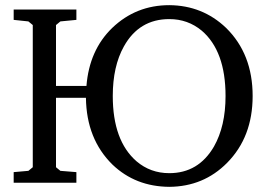

<svg xmlns="http://www.w3.org/2000/svg" viewBox="-20 -708 1042 744"><path d="M33 0V-41L90 -46L107 -60V-611L90 -625L33 -631V-671H276V-631L214 -625L197 -611V-375H315Q326 -514 415 -600Q507 -688 636 -688Q765 -687 856 -600Q959 -499 959 -336Q959 -177 860 -77Q769 15 636 16Q505 15 416 -70Q315 -169 313 -329H197V-60L214 -46L276 -41V0ZM417 -336Q417 -163 509 -83Q563 -37 636 -37Q749 -37 809 -140Q854 -219 854 -336Q854 -510 762 -589Q708 -634 636 -634Q519 -634 460 -528Q417 -451 417 -336Z"/></svg>

Font: Khartiya
Style: Regular
Weight: 500
Version: Version 1.0.1